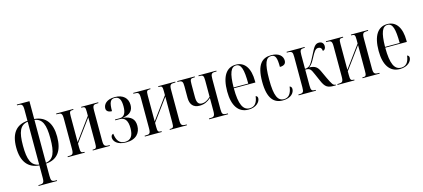

<svg xmlns="http://www.w3.org/2000/svg" viewBox="-71 -1399 5024 2279"><g transform="rotate(-15 2441.5 -260.0)"><path d="M181 240H408V230H396C347 230 336 221 336 157V7C478 -2 545 -98 545 -269C545 -437 473 -530 336 -541V-760H181V-750H192C240 -750 253 -740 253 -678V-541C114 -532 42 -441 42 -269C42 -97 116 -2 253 7V157C253 221 241 230 192 230H181ZM253 -530V-3C157 -17 125 -98 125 -269C125 -438 157 -516 253 -530ZM336 -3V-530C431 -515 462 -438 462 -269C462 -97 431 -17 336 -3Z M604 0H812V-10H806C771 -10 763 -18 763 -76V-125L961 -394V-78C961 -20 955 -10 922 -10H911V0H1121V-10H1111C1060 -10 1048 -20 1048 -84V-453C1048 -518 1060 -526 1111 -526H1121V-536H911V-526H921C954 -526 961 -517 961 -463V-413L763 -143V-462C763 -518 770 -526 807 -526H814V-536H604V-526H616C665 -526 677 -518 677 -453V-83C677 -18 665 -10 616 -10H604Z M1321 10C1446 10 1498 -62 1498 -147C1498 -225 1459 -269 1360 -282V-284C1451 -295 1484 -343 1484 -407C1484 -489 1428 -545 1327 -545C1220 -545 1183 -489 1183 -443C1183 -412 1208 -392 1252 -392C1252 -497 1269 -535 1321 -535C1378 -535 1399 -493 1399 -412C1399 -330 1374 -287 1318 -287H1261V-277H1318C1379 -277 1412 -233 1412 -141C1412 -48 1380 0 1308 0C1239 0 1207 -47 1197 -129C1181 -126 1168 -113 1168 -89C1168 -44 1210 10 1321 10Z M1551 0H1759V-10H1753C1718 -10 1710 -18 1710 -76V-125L1908 -394V-78C1908 -20 1902 -10 1869 -10H1858V0H2068V-10H2058C2007 -10 1995 -20 1995 -84V-453C1995 -518 2007 -526 2058 -526H2068V-536H1858V-526H1868C1901 -526 1908 -517 1908 -463V-413L1710 -143V-462C1710 -518 1717 -526 1754 -526H1761V-536H1551V-526H1563C1612 -526 1624 -518 1624 -453V-83C1624 -18 1612 -10 1563 -10H1551Z M2341 0H2574V-10H2561C2511 -10 2501 -20 2501 -82V-453C2501 -515 2512 -526 2558 -526H2573V-536H2353V-526H2362C2407 -526 2415 -517 2415 -455V-256C2373 -218 2344 -204 2308 -204C2265 -204 2246 -233 2246 -299V-456C2246 -517 2252 -526 2298 -526H2307V-536H2092V-526H2100C2150 -526 2159 -513 2159 -453V-312C2159 -231 2198 -185 2274 -185C2335 -185 2374 -207 2415 -242V-82C2415 -17 2401 -10 2350 -10H2341Z M2823 10C2923 10 2969 -49 2969 -92C2969 -108 2960 -119 2945 -123C2935 -39 2899 -2 2841 -2C2761 -2 2719 -79 2719 -280H2984V-298C2984 -454 2923 -545 2814 -545C2699 -545 2633 -451 2633 -263C2633 -90 2699 10 2823 10ZM2899 -290H2719C2721 -465 2751 -535 2814 -535C2877 -535 2898 -463 2899 -290Z M3245 10C3352 10 3389 -50 3389 -92C3389 -110 3382 -124 3364 -129C3354 -44 3320 -1 3262 -1C3187 -1 3151 -69 3151 -269C3151 -480 3184 -535 3246 -535C3297 -535 3313 -498 3313 -383C3370 -383 3388 -408 3388 -442C3388 -496 3345 -545 3247 -545C3138 -545 3064 -481 3064 -268C3064 -57 3138 10 3245 10Z M3440 0H3653V-10H3650C3603 -10 3595 -20 3595 -81V-274C3651 -274 3661 -264 3692 -191L3731 -102C3768 -16 3798 0 3876 0H3898V-10H3893C3868 -10 3856 -29 3815 -114L3772 -207C3747 -260 3722 -285 3645 -288C3681 -309 3699 -345 3725 -393C3757 -453 3776 -484 3810 -484C3836 -484 3853 -468 3855 -435C3874 -437 3891 -452 3891 -485C3891 -516 3873 -542 3834 -542C3784 -542 3766 -502 3729 -430C3702 -376 3681 -336 3662 -314C3648 -298 3627 -284 3595 -284V-455C3595 -516 3603 -526 3654 -526H3657V-536H3436V-526H3440C3499 -526 3508 -516 3508 -455V-81C3508 -20 3499 -10 3445 -10H3440Z M3919 0H4127V-10H4121C4086 -10 4078 -18 4078 -76V-125L4276 -394V-78C4276 -20 4270 -10 4237 -10H4226V0H4436V-10H4426C4375 -10 4363 -20 4363 -84V-453C4363 -518 4375 -526 4426 -526H4436V-536H4226V-526H4236C4269 -526 4276 -517 4276 -463V-413L4078 -143V-462C4078 -518 4085 -526 4122 -526H4129V-536H3919V-526H3931C3980 -526 3992 -518 3992 -453V-83C3992 -18 3980 -10 3931 -10H3919Z M4684 10C4784 10 4830 -49 4830 -92C4830 -108 4821 -119 4806 -123C4796 -39 4760 -2 4702 -2C4622 -2 4580 -79 4580 -280H4845V-298C4845 -454 4784 -545 4675 -545C4560 -545 4494 -451 4494 -263C4494 -90 4560 10 4684 10ZM4760 -290H4580C4582 -465 4612 -535 4675 -535C4738 -535 4759 -463 4760 -290Z"/></g></svg>

Font: Noto Serif Display ExtraCondensed
Style: Regular
Weight: 400
Width: 2
Designer: Monotype Design Team
Foundry: Monotype Imaging Inc.
Version: Version 2.009